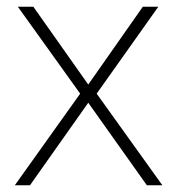

<svg xmlns="http://www.w3.org/2000/svg" viewBox="-20 -550 529 570"><path d="M218 -272 24 0H69L242 -245L416 0H462L267 -272L450 -530H404L242 -299L79 -530H33Z"/></svg>

Font: Noto Sans Cherokee ExtraLight
Style: Regular
Weight: 200
Designer: Monotype Design Team
Foundry: Monotype Imaging Inc.
Version: Version 2.001